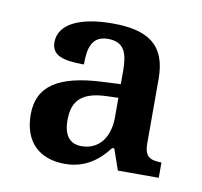

<svg xmlns="http://www.w3.org/2000/svg" viewBox="-50 -771 466 444"><g transform="rotate(10 183.0 -549.5)"><path d="M128 -380C177 -380 208 -406 230 -435H235L252 -386H348V-422C318 -422 308 -431 308 -461V-611C308 -690 266 -719 181 -719C107 -719 56 -697 56 -653C56 -623 81 -614 132 -614C132 -651 138 -682 177 -682C217 -682 224 -654 224 -614V-584L181 -582C79 -577 31 -546 31 -479C31 -415 68 -380 128 -380ZM159 -427C135 -427 117 -441 117 -481C117 -524 136 -549 196 -551L224 -552V-506C224 -459 200 -427 159 -427Z"/></g></svg>

Font: Noto Serif Myanmar SemiCondensed Medium
Style: Regular
Weight: 500
Width: 4
Designer: Ben Mitchell and the Monotype Design Team
Foundry: Monotype Imaging Inc.
Version: Version 2.106